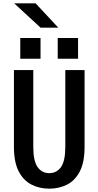

<svg xmlns="http://www.w3.org/2000/svg" viewBox="-20 -1120 590 1151"><path d="M275.5 11Q216.5 11 168.5 -13.5Q120.5 -38 92 -93Q63.5 -148 63.5 -239.5V-700H179.5V-240.5Q179.5 -154.5 205.5 -118.2Q231.5 -82 275.5 -82Q319.5 -82 345.5 -118.2Q371.5 -154.5 371.5 -240.5V-700H487V-239.5Q487 -148 458.8 -93Q430.5 -38 382.5 -13.5Q334.5 11 275.5 11ZM101.5 -892H223V-768H101.5ZM326 -892H448V-768H326ZM223.5 -954 65 -1100H193.5L329.5 -954Z"/></svg>

Font: Trispace SemiCondensed Medium
Style: Regular
Weight: 500
Width: 4
Designer: Tyler Finck
Foundry: Etcetera Type Company
Version: Version 1.210; ttfautohint (v1.8.3)